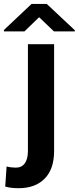

<svg xmlns="http://www.w3.org/2000/svg" viewBox="-69 -756 405 989"><path d="M74.8 -528.3H209.7V21.8Q209.7 114.8 161.1 164.1Q112.6 213.4 27 213.4Q8.3 213.4 -7.8 211.7Q-23.8 210 -42.1 205.1L-35 101.5Q-24.4 104.4 -12 106Q0.5 107.5 13.2 107.5Q42.6 107.5 58.7 85.4Q74.8 63.2 74.8 21.8ZM171.9 -735.8 316.4 -600.2V-594.4H208.7L132.5 -667.3L57.1 -594.4H-48.7V-601.6L93.5 -735.8Z"/></svg>

Font: Vazirmatn
Style: Regular
Weight: 400
Designer: Saber Rastikerdar
Foundry: Saber Rastikerdar
Version: Version 33.003;September 2, 2022;FontCreator 14.0.0.2862 64-